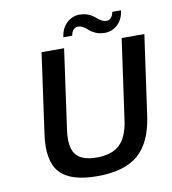

<svg xmlns="http://www.w3.org/2000/svg" viewBox="-94 -947 938 1049"><g transform="rotate(-10 374.5 -423.0)"><path d="M116.2 -255.9 178.2 -700.2H303.2L241.2 -255.9Q228.5 -163.6 260.3 -122.3Q292 -81.1 376.5 -81.1Q460.4 -81.1 503.9 -122.3Q547.4 -163.6 560.1 -255.9L622.6 -700.2H748.5L686 -255.9Q665.5 -111.3 588.6 -45.7Q511.7 20 362.3 20Q212.4 20 154.1 -45.4Q95.7 -110.8 116.2 -255.9ZM309.6 -759.8Q316.4 -810.1 346.9 -838.1Q377.4 -866.2 417.5 -866.2Q440.4 -866.2 458.7 -860.1Q477.1 -854 489 -845.5Q501 -836.9 511.2 -828.1Q521.5 -819.3 533.4 -813.2Q545.4 -807.1 558.6 -807.1Q572.8 -807.1 583.3 -818.6Q593.8 -830.1 596.7 -850.1H645.5Q638.7 -799.8 608.4 -772Q578.1 -744.1 537.6 -744.1Q509.8 -744.1 488 -753.4Q466.3 -762.7 454.8 -773.7Q443.4 -784.7 428.5 -793.9Q413.6 -803.2 397.9 -803.2Q383.3 -803.2 372.6 -791.7Q361.8 -780.3 358.9 -759.8Z"/></g></svg>

Font: Fivo Sans Med
Style: Regular
Weight: 450
Designer: Alexander Slobzheninov
Foundry: Alexander Slobzheninov
Version: 1.0